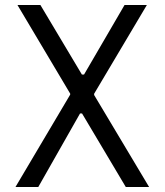

<svg xmlns="http://www.w3.org/2000/svg" viewBox="-20 -750 660 770"><path d="M50 -730 261.5 -374.5V-370.5L42 0H133.5L301 -295H309L484.5 0H578L357.5 -369V-374L569 -730H479.5L317 -451H308.5L142 -730Z"/></svg>

Font: Monaspace Neon Light
Style: Regular
Weight: 300
Designer: Riley Cran & the Lettermatic Team
Foundry: Lettermatic
Version: Version 1.200 (Monaspace Neon)